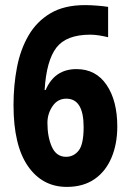

<svg xmlns="http://www.w3.org/2000/svg" viewBox="-20 -815 510 753"><path d="M33 -403Q33 -480 46.5 -550.5Q60 -621 92 -676Q124 -731 178 -763Q232 -795 314 -795Q333 -795 359.5 -793Q386 -791 404 -788V-669Q388 -673 369.5 -676Q351 -679 334 -679Q240 -679 201 -628Q162 -577 155 -462H159Q194 -544 280 -544Q356 -544 398 -482Q440 -420 440 -319Q440 -250 417 -196Q394 -142 350 -112Q306 -82 242 -82Q146 -82 89.5 -163.5Q33 -245 33 -403ZM239 -200Q269 -200 288.5 -224.5Q308 -249 308 -317Q308 -428 240 -428Q206 -428 186 -398.5Q166 -369 166 -333Q166 -278 183.5 -239Q201 -200 239 -200Z"/></svg>

Font: Noto Sans Kannada UI ExtraCondensed
Style: Bold
Weight: 700
Width: 2
Designer: Jelle Bosma - Monotype Design Team
Foundry: Monotype Imaging Inc.
Version: Version 2.005; ttfautohint (v1.8.4.7-5d5b)